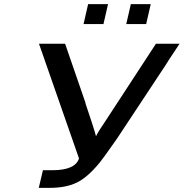

<svg xmlns="http://www.w3.org/2000/svg" viewBox="-20 -906 886 926"><path d="M383 -790 405 -886H501L479 -790ZM589 -790 611 -886H707L685 -790ZM168 -695H294L393 -408H392L422 -318Q429 -298 435.5 -275.5Q442 -253 443 -249Q452 -267 462 -282Q465 -287 491 -326L732 -695H846L795 -618Q793 -615 778 -591L544 -237Q491 -162 488 -158L461 -122Q401 -49 348.5 -24.5Q296 0 221 0H167L187 -85H232Q343 -85 361 -142Q317 -268 168 -695Z"/></svg>

Font: Coval
Style: Medium Italic
Weight: 500
Foundry: Context Ltd
Version: Version 001.000